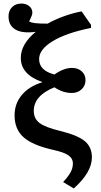

<svg xmlns="http://www.w3.org/2000/svg" viewBox="-20 -830 569 1080"><path d="M395 230 335 194Q364 163 377 139Q390 115 390 90Q390 61 364.5 43.5Q339 26 279 13Q163 -13 112.5 -58Q62 -103 62 -181Q62 -247 102.5 -295.5Q143 -344 217 -367V-369Q97 -411 97 -504Q97 -582 181 -651Q107 -641 67.5 -663.5Q28 -686 28 -738Q28 -770 48 -790Q68 -810 100 -810Q127 -810 144.5 -795.5Q162 -781 162 -758Q162 -752 158.5 -742Q155 -732 144 -710Q153 -703 176 -700Q199 -697 248 -697Q288 -720 339.5 -738.5Q391 -757 439 -766L492 -690V-673Q353 -645 276.5 -598.5Q200 -552 200 -498Q200 -433 286 -411Q339 -448 385 -448Q418 -448 439.5 -429Q461 -410 461 -379Q461 -348 439 -327.5Q417 -307 384 -307Q334 -307 286 -339Q170 -292 170 -206Q170 -163 202 -138.5Q234 -114 316 -94Q416 -70 456.5 -36.5Q497 -3 497 55Q497 139 395 230Z"/></svg>

Font: Literata 7pt Medium
Style: Regular
Weight: 500
Designer: Latin by Veronika Burian and Jose Scaglione. Greek by Irene Vlachou. Cyrillic by Vera Evstafieva.
Foundry: TypeTogether
Version: Version 3.002